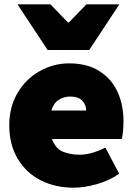

<svg xmlns="http://www.w3.org/2000/svg" viewBox="-20 -858 628 891"><path d="M23 -276Q23 -362 62 -427.5Q101 -493 165 -528.5Q229 -564 301 -564Q384 -564 440.5 -528.5Q497 -493 525 -432.5Q553 -372 553 -296Q553 -270 550.5 -246Q548 -222 545 -213H221Q238 -168 272 -154Q306 -140 350 -140Q403 -140 469 -173L533 -52Q488 -20 429.5 -3.5Q371 13 322 13Q236 13 168.5 -21.5Q101 -56 62 -121.5Q23 -187 23 -276ZM380 -345Q380 -371 362 -390.5Q344 -410 305 -410Q277 -410 253 -395Q229 -380 218 -345ZM61 -838H214L295 -754H300L381 -838H534L394 -626H201Z"/></svg>

Font: Nebula Sans Black
Style: Regular
Weight: 900
Designer: Paul D. Hunt for Adobe (as Source Sans)
Foundry: Nebula Entertainment & Broadcasting LLC
Version: Version 1.010